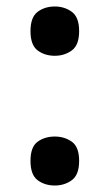

<svg xmlns="http://www.w3.org/2000/svg" viewBox="-20 -564 337 592"><path d="M149 -392Q118 -392 96 -408.5Q74 -425 74 -468Q74 -511 96 -527.5Q118 -544 149 -544Q179 -544 201.5 -527.5Q224 -511 224 -468Q224 -425 201.5 -408.5Q179 -392 149 -392ZM149 8Q118 8 96 -8.5Q74 -25 74 -68Q74 -111 96 -127Q118 -143 149 -143Q179 -143 201.5 -127Q224 -111 224 -68Q224 -25 201.5 -8.5Q179 8 149 8Z"/></svg>

Font: Noto Serif Myanmar SemiBold
Style: Regular
Weight: 600
Designer: Ben Mitchell and the Monotype Design Team
Foundry: Monotype Imaging Inc.
Version: Version 2.106; ttfautohint (v1.8.4.7-5d5b)